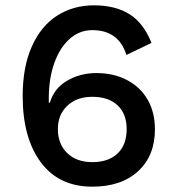

<svg xmlns="http://www.w3.org/2000/svg" viewBox="-20 -690 657 720"><path d="M548 -529 454 -484Q425 -577 326 -577Q278 -577 241 -544Q204 -511 183.5 -453Q163 -395 163 -323V-305H167Q183 -359 232 -387.5Q281 -416 341 -416Q406 -416 456 -390Q506 -364 533.5 -316.5Q561 -269 561 -205Q561 -106 498 -48Q435 10 326 10Q201 10 133 -81.5Q65 -173 65 -330Q65 -439 99.5 -516Q134 -593 194.5 -631.5Q255 -670 332 -670Q413 -670 466 -636.5Q519 -603 548 -529ZM197 -206Q197 -150 232 -116Q267 -82 326 -82Q387 -82 421 -114.5Q455 -147 455 -206Q455 -263 421 -295Q387 -327 326 -327Q268 -327 232.5 -293.5Q197 -260 197 -206Z"/></svg>

Font: Work Sans Medium
Style: Regular
Weight: 500
Designer: Wei Huang
Foundry: Wei Huang
Version: Version 1.500